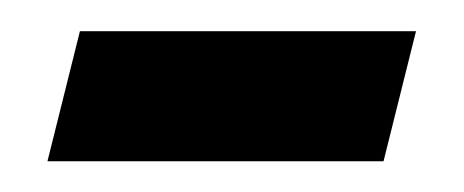

<svg xmlns="http://www.w3.org/2000/svg" viewBox="-20 -270 297 123"><path d="M10.4 -166.7 31.2 -250H246.5L225.7 -166.7Z"/></svg>

Font: Afacad Medium
Style: Italic
Weight: 500
Italic angle: -14°
Designer: Kristian Moeller
Foundry: Dicotype
Version: Version 1.000; ttfautohint (v1.8.4.7-5d5b)